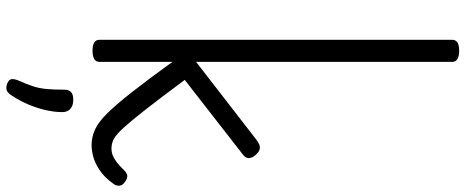

<svg xmlns="http://www.w3.org/2000/svg" viewBox="-453 -733 1474 608"><g transform="rotate(90 284.0 -429.0)"><path d="M141 15Q123 15 114.5 9.5Q106 4 106 -7V-1124Q106 -1135 114.5 -1140.5Q123 -1146 141 -1146Q158 -1146 167 -1140.5Q176 -1135 176 -1124V-313L424 -505Q437 -515 448 -515Q459 -515 471 -501Q479 -493 480.5 -481.5Q482 -470 468 -460L233 -277Q291 -199 327 -153Q363 -107 384.5 -83.5Q406 -60 420 -52.5Q434 -45 450 -45Q462 -45 472 -49Q482 -53 493.5 -61.5Q505 -70 519 -85Q528 -94 536 -95Q544 -96 554 -89Q567 -81 568 -70.5Q569 -60 562 -51Q541 -22 518 -7Q495 8 475 13Q455 18 440 18Q414 18 390 7Q366 -4 338.5 -32Q311 -60 272 -109.5Q233 -159 176 -238V-7Q176 4 167 9.5Q158 15 141 15ZM244 285Q233 280 231 273Q229 266 234 252Q247 223 253.5 202.5Q260 182 262 159Q264 136 264 104Q264 90 271.5 83Q279 76 296 76Q315 76 325 85.5Q335 95 335 110Q335 136 328.5 164Q322 192 310.5 219Q299 246 283 270Q275 283 266.5 286.5Q258 290 244 285Z"/></g></svg>

Font: Playwrite BR Light
Style: Regular
Weight: 300
Version: Version 1.003